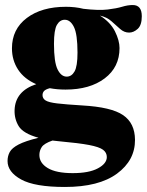

<svg xmlns="http://www.w3.org/2000/svg" viewBox="-20 -478 584 763"><path d="M240.5 -122Q207 -122 178 -127.5Q161 -123 155 -116.2Q149 -109.5 149 -100Q149 -86.5 161.2 -78.8Q173.5 -71 207.5 -67Q241.5 -63 306.5 -59Q422.5 -52.5 469.2 -20.5Q516 11.5 516.5 77.5Q517 159 445 212Q373 265 238 265Q118 265 64 235.2Q10 205.5 10 162Q10 142 18.8 126Q27.5 110 54 96.2Q80.5 82.5 133 69.5Q72 52.5 54.2 23.2Q36.5 -6 38 -41.5Q41 -116 124 -143.5Q76.5 -164 52 -201.2Q27.5 -238.5 27.5 -286Q27.5 -362 86.5 -406.5Q145.5 -451 242 -451Q279.5 -451 311.5 -443Q372 -436 407.8 -440.2Q443.5 -444.5 465.5 -451.2Q487.5 -458 507.5 -458Q543.5 -458 543.5 -413.5Q543.5 -378 527.2 -363.2Q511 -348.5 493 -348.5Q473.5 -348.5 457.5 -362.8Q441.5 -377 423 -393.5Q404.5 -410 377 -416Q418.5 -390 436.8 -353.5Q455 -317 455 -287Q455 -211 396 -166.5Q337 -122 240.5 -122ZM245 -173.5Q264.5 -173.5 276.2 -194Q288 -214.5 288 -269Q288 -342 273.8 -370.8Q259.5 -399.5 237.5 -399.5Q218 -399.5 206.2 -379.2Q194.5 -359 194.5 -304Q194.5 -231 208.8 -202.2Q223 -173.5 245 -173.5ZM136.5 138Q136.5 170 170 190Q203.5 210 269 210Q333.5 210 369 191Q404.5 172 404.5 146Q404.5 128.5 389.5 117.2Q374.5 106 334 98.2Q293.5 90.5 216 83.5Q201.5 82 188.5 80.5Q155.5 92 146 106.2Q136.5 120.5 136.5 138Z"/></svg>

Font: Newsreader 16pt ExtraBold
Style: Regular
Weight: 800
Designer: Hugues Gentile
Foundry: Production Type
Version: Version 1.003; ttfautohint (v1.8.3)